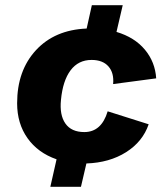

<svg xmlns="http://www.w3.org/2000/svg" viewBox="-20 -620 640 740"><path d="M305 -111Q371 -111 395 -191L553 -141Q530 -74 466 -33.5Q402 7 313 10L292 100H174L198 -6Q126 -31 86 -87.5Q46 -144 46 -222Q46 -348 118.5 -426.5Q191 -505 314 -510L334 -600H453L429 -497Q499 -476 538.5 -428.5Q578 -381 582 -318L416 -296Q420 -339 398 -364Q376 -389 333 -389Q282 -389 252 -349Q222 -309 215 -235Q209 -177 232 -144Q255 -111 305 -111Z"/></svg>

Font: Elaine Sans ExtraBold
Style: Italic
Weight: 800
Italic angle: -13°
Designer: Wei Huang
Foundry: Wei Huang
Version: Version 2.001;December 24, 2019;FontCreator 12.0.0.2547 64-b